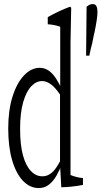

<svg xmlns="http://www.w3.org/2000/svg" viewBox="-20 -847 526 956"><path d="M94.2 53.2Q59.6 16.6 40.3 -49.8Q21 -116.2 21 -206.8Q21 -297.4 42.2 -365.5Q63.5 -433.6 99.4 -471.4Q135.3 -509.3 178.2 -509.3Q196.3 -509.3 213.4 -500.7Q230.5 -492.2 247.6 -471.7Q259.8 -457 271.5 -434.6Q275.9 -427.7 279.8 -418Q279.8 -568.8 279.8 -713.9Q249 -724.6 217.8 -726.1Q217.8 -748.5 217.8 -761.7Q272.5 -792.5 327.1 -813Q330.6 -814.9 334.5 -807.6Q333 -728 331.1 -638.2Q331.1 -306.6 331.1 24.4Q361.8 37.1 393.1 39.6Q393.1 61.5 393.1 73.7Q337.9 84.5 285.2 85.4Q282.2 42 279.8 -11.2Q275.9 2.4 272 6.3Q263.2 26.4 252.4 41.5Q235.8 64.9 216.8 77.1Q197.8 89.4 172.9 89.4Q128.9 89.4 94.2 53.2ZM459.5 -817.4Q465.3 -806.6 465.3 -786.6Q465.3 -757.8 451.2 -689Q445.3 -665 439 -630.9Q431.6 -605 424.8 -569.8Q424.8 -569.8 408.7 -569.8Q409.7 -696.8 411.1 -813.5Q419.4 -820.3 426.5 -823.5Q433.6 -826.7 441.9 -826.7Q454.1 -826.7 459.5 -817.4ZM244.1 7.3Q260.3 -9.3 278.8 -43.5Q278.8 -205.1 278.8 -376.5Q255.4 -410.2 237.3 -424.3Q213.4 -443.4 189.9 -443.4Q160.2 -443.4 135.7 -417.5Q110.8 -391.6 95.5 -338.6Q80.1 -285.6 80.1 -205.3Q80.1 -125 94.5 -73Q108.9 -21 134.3 4.9Q158.7 30.8 190.9 30.8Q220.7 30.8 244.1 7.3Z"/></svg>

Font: Scarab Serif
Style: Light
Weight: 300
Designer: John Roberts
Foundry: Scarab
Version: 1.0